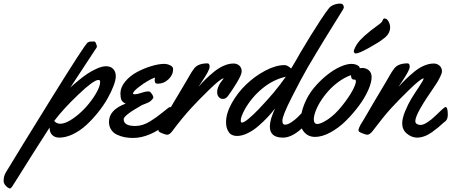

<svg xmlns="http://www.w3.org/2000/svg" viewBox="-215 -752 2522 1073"><path d="M432.1 -326.2Q432.1 -305.2 419.4 -271.5Q406.7 -237.8 385 -199.7Q363.3 -161.6 332.3 -123Q301.3 -84.5 267.3 -53.2Q233.4 -22 193.4 -2.4Q153.3 17.1 115.7 17.1Q92.3 17.1 77.1 2.7Q62 -11.7 62 -39.1Q20.5 24.4 -30.8 106Q-82 187.5 -113.3 237.5Q-144.5 287.6 -147.9 292Q-155.3 301.3 -159.7 301.3Q-162.6 301.3 -170.2 296.9Q-177.7 292.5 -186 282.2Q-194.3 272 -194.8 259.8Q-194.8 232.9 -183.1 212.9Q-117.2 103 71 -200.4Q259.3 -503.9 274.9 -514.2Q283.7 -520 292.5 -520Q294.4 -520 297.4 -519.8Q300.3 -519.5 301.8 -519.5Q302.7 -519.5 305.9 -520Q309.1 -520.5 310.5 -520.5Q317.9 -520.5 322.8 -505.9Q326.7 -495.1 326.7 -493.2Q326.7 -486.3 316.9 -474.1L177.7 -262.2Q182.6 -267.1 191.4 -275.1Q200.2 -283.2 225.3 -303.7Q250.5 -324.2 273.9 -340.1Q297.4 -356 326.7 -368.9Q356 -381.8 377.9 -381.8Q403.3 -381.8 417.7 -366.5Q432.1 -351.1 432.1 -326.2ZM344.7 -294.9Q344.7 -305.2 335 -305.2Q308.6 -305.2 223.4 -224.1Q138.2 -143.1 87.9 -76.2Q100.6 -60.5 122.1 -60.5Q150.4 -60.5 189.9 -87.4Q229.5 -114.3 263.2 -151.1Q296.9 -188 320.8 -228.5Q344.7 -269 344.7 -294.9Z M752.4 -365.2Q752.4 -333 726.3 -308.6Q700.2 -284.2 667 -284.2Q656.2 -284.2 652.8 -289.3Q649.4 -294.4 649.4 -306.2Q649.4 -311 651.4 -318.8Q633.8 -313 611.3 -299.8Q590.8 -288.6 559.6 -264.6Q528.3 -240.7 528.3 -229Q528.3 -225.1 538.1 -225.1Q551.3 -225.1 575.2 -233.2Q599.1 -241.2 611.3 -241.2Q618.2 -241.2 621.1 -240.2Q627.4 -236.8 634.8 -225.3Q642.1 -213.9 642.1 -208Q642.1 -200.7 625 -186Q616.7 -179.2 600.6 -173.6Q584.5 -168 579.1 -165Q476.1 -107.4 476.1 -85.9Q476.1 -47.9 541 -47.9Q561 -47.9 582.3 -54.4Q603.5 -61 624.5 -74.2Q645.5 -87.4 660.4 -98.1Q675.3 -108.9 696.3 -126Q717.3 -143.1 725.1 -148.9Q732.4 -153.8 736.3 -153.8Q749 -153.8 749 -115.2Q749 -97.2 746.1 -88.9Q742.2 -79.1 726.1 -65.9Q621.6 19 528.3 19Q504.4 19 482.4 14.9Q460.4 10.7 439.7 1.2Q418.9 -8.3 406.5 -26.9Q394 -45.4 394 -70.8Q394 -138.2 487.3 -172.9Q468.8 -181.2 463.4 -194.1Q458 -207 458 -230Q458 -264.2 484.6 -296.1Q511.2 -328.1 549.8 -348.9Q588.4 -369.6 629.9 -382.3Q671.4 -395 703.1 -395Q719.2 -395 735.8 -387.2Q752.4 -379.4 752.4 -365.2Z M1135.7 -353Q1135.7 -335 1108.6 -290.3Q1081.5 -245.6 1058.6 -214.8Q1046.4 -199.2 1030.8 -199.2Q1015.6 -199.2 1007.1 -210.4Q998.5 -221.7 998.5 -236.8Q998.5 -270.5 1034.7 -313L1033.7 -314Q1017.6 -312.5 953.9 -250.5Q890.1 -188.5 851.6 -146Q800.8 -90.3 748.5 -20Q733.4 1 718.8 1Q712.4 1 695.1 -5.6Q677.7 -12.2 673.8 -16.1Q670.4 -18.1 670.4 -23.9Q670.4 -31.7 674.3 -40.8Q678.2 -49.8 688.7 -66.4Q699.2 -83 699.7 -84Q741.7 -157.2 827.6 -300.8Q831.5 -307.6 840.3 -323Q849.1 -338.4 856 -349.4Q862.8 -360.4 870.6 -370.1Q892.6 -397.9 944.8 -397.9Q956.5 -397.9 956.5 -378.9Q956.5 -368.7 945.6 -348.1Q934.6 -327.6 914.1 -296.9L893.6 -266.1Q915 -290.5 934.1 -309.3Q953.1 -328.1 980 -350.1Q1006.8 -372.1 1035.2 -384.5Q1063.5 -397 1089.8 -397Q1109.9 -397 1122.8 -385Q1135.7 -373 1135.7 -353Z M1706.5 -710.9Q1706.5 -708 1702.1 -699.2Q1687.5 -675.3 1653.3 -620.4Q1619.1 -565.4 1600.1 -534.4Q1581.1 -503.4 1553.5 -457.5Q1525.9 -411.6 1503.4 -373Q1467.8 -311.5 1415.5 -208.3Q1363.3 -105 1363.3 -79.1V-75.2Q1363.3 -55.2 1377.9 -55.2Q1392.6 -55.2 1413.3 -68.8Q1434.1 -82.5 1449.7 -98.1Q1465.3 -113.8 1481.2 -130.6Q1497.1 -147.5 1498.5 -148.9Q1503.9 -153.3 1509.3 -153.3Q1517.6 -153.3 1520 -142.8Q1522.5 -132.3 1522.5 -109.9Q1522.5 -94.7 1519.5 -88.9Q1505.4 -61.5 1457.3 -22.2Q1409.2 17.1 1366.2 17.1Q1293 17.1 1293 -44.9Q1293 -83.5 1322.3 -146Q1302.7 -120.6 1280.5 -96.9Q1258.3 -73.2 1229.5 -48.1Q1200.7 -22.9 1168.9 -7.6Q1137.2 7.8 1109.4 7.8Q1078.1 7.8 1063.2 -14.2Q1048.3 -36.1 1048.3 -68.8Q1048.3 -118.7 1080.6 -176.3Q1112.8 -233.9 1160.9 -280Q1209 -326.2 1267.6 -357.2Q1326.2 -388.2 1375.5 -388.2Q1391.1 -388.2 1412.1 -369.1Q1423.3 -386.7 1441.7 -418.9Q1460 -451.2 1464.4 -459Q1524.9 -561 1574.2 -636.2Q1609.9 -690.4 1622.6 -705.1Q1632.3 -717.8 1650.1 -724.9Q1668 -731.9 1686.5 -731.9Q1695.8 -731.9 1701.2 -726.1Q1706.5 -720.2 1706.5 -710.9ZM1382.3 -323.2Q1312 -307.6 1251.5 -257.8Q1190.9 -208 1153.3 -141.1Q1130.4 -99.1 1130.4 -78.1Q1130.4 -66.9 1137.2 -66.9Q1148.4 -66.9 1174.8 -88.9Q1201.2 -110.8 1231.2 -142.3Q1261.2 -173.8 1282.5 -197.8Q1303.7 -221.7 1315.4 -235.8Q1354 -282.7 1382.3 -323.2Z M1861.8 -320.8Q1861.8 -291.5 1842.8 -248.3Q1823.7 -205.1 1790.5 -160.4Q1757.3 -115.7 1717.5 -76.4Q1677.7 -37.1 1631.6 -12Q1585.4 13.2 1544.9 13.2Q1510.3 13.2 1487.5 -10.5Q1464.8 -34.2 1464.8 -67.9Q1464.8 -118.7 1485.6 -169.9Q1506.3 -221.2 1539.1 -260.5Q1571.8 -299.8 1610.1 -330.8Q1648.4 -361.8 1685.3 -378.4Q1722.2 -395 1749.5 -395Q1763.2 -395 1774.2 -390.9Q1785.2 -386.7 1790 -382.1Q1794.9 -377.4 1794.9 -374V-371.1Q1801.8 -372.1 1811.5 -372.1Q1831.1 -372.1 1846.4 -358.9Q1861.8 -345.7 1861.8 -320.8ZM1767.1 -307.1H1763.7Q1746.6 -307.1 1746.6 -332Q1710.9 -320.3 1671.9 -291Q1632.8 -261.7 1600.6 -220.2Q1570.8 -181.6 1554.9 -145.8Q1539.1 -109.9 1538.6 -86.4Q1538.6 -59.1 1558.6 -59.1Q1578.6 -59.1 1618.2 -85.4Q1657.7 -111.8 1697.8 -162.1Q1735.4 -209.5 1754.6 -245.4Q1773.9 -281.2 1773.9 -297.4Q1773.9 -307.1 1767.1 -307.1ZM1854.5 -579.1Q1868.7 -590.8 1887.7 -604.2Q1906.7 -617.7 1914.1 -624.5Q1921.4 -631.3 1924.3 -640.1Q1927.7 -648.9 1933.6 -648.9Q1947.3 -648.9 1956.3 -632.1Q1965.3 -615.2 1965.3 -600.1Q1965.3 -560.1 1924.3 -533.2Q1911.1 -520.5 1851.1 -486.8Q1791 -453.1 1773.4 -453.1Q1768.1 -453.1 1765.1 -457.3Q1762.2 -461.4 1762.2 -465.8Q1762.2 -470.2 1764.6 -475.1Q1775.4 -503.4 1796.6 -526.6Q1817.9 -549.8 1854.5 -579.1Z M2287.6 -109.9Q2287.6 -80.6 2264.6 -66.9Q2245.6 -49.8 2233.2 -39.3Q2220.7 -28.8 2199.2 -13.4Q2177.7 2 2156.5 9.5Q2135.3 17.1 2114.7 17.1Q2083.5 16.1 2058.1 -5.9Q2032.7 -27.8 2032.7 -62Q2032.7 -90.8 2049.3 -130.9Q2065.9 -170.9 2083.3 -199.5Q2100.6 -228 2127 -267.1Q2151.4 -303.7 2152.8 -313L2151.9 -314Q2135.7 -312.5 2072 -250.5Q2008.3 -188.5 1969.7 -146Q1925.3 -96.7 1867.7 -20Q1851.6 1 1836.9 1Q1831.1 1 1813.7 -5.6Q1796.4 -12.2 1792 -16.1Q1788.6 -18.1 1788.6 -23.9Q1788.6 -29.8 1792 -38.3Q1795.4 -46.9 1798.6 -52.5Q1801.8 -58.1 1809.1 -69.8Q1816.4 -81.5 1817.9 -84Q1859.9 -157.2 1945.8 -300.8Q1949.7 -307.6 1958.5 -323Q1967.3 -338.4 1974.1 -349.4Q1981 -360.4 1988.8 -370.1Q2010.7 -397.9 2063 -397.9Q2074.7 -397.9 2074.7 -378.9Q2074.7 -368.7 2063.7 -348.1Q2052.7 -327.6 2032.2 -296.9L2011.7 -266.1Q2034.7 -291.5 2053 -309.3Q2071.3 -327.1 2098.6 -349.9Q2126 -372.6 2154.3 -384.8Q2182.6 -397 2209 -397Q2228 -397 2241.5 -384.8Q2254.9 -372.6 2254.9 -353Q2254.9 -342.8 2244.6 -322Q2234.4 -301.3 2223.9 -284.9Q2213.4 -268.6 2196.3 -243.7Q2179.2 -218.8 2176.8 -214.8Q2176.3 -214.4 2170.2 -204.8Q2164.1 -195.3 2161.1 -190.9Q2158.2 -186.5 2151.4 -175.5Q2144.5 -164.6 2140.4 -157.2Q2136.2 -149.9 2130.1 -139.2Q2124 -128.4 2120.4 -120.6Q2116.7 -112.8 2113 -103.8Q2109.4 -94.7 2107.7 -87.6Q2106 -80.6 2106 -75.2Q2106 -64.5 2114.5 -59.1Q2123 -53.7 2135.3 -53.7Q2150.9 -53.7 2174.6 -69.3Q2198.2 -85 2217.3 -103.8Q2236.3 -122.6 2253.4 -138.2Q2270.5 -153.8 2274.9 -153.8Q2287.6 -153.8 2287.6 -109.9Z"/></svg>

Font: Yellowtail
Style: Regular
Weight: 400
Designer: Astigmatic (AOETI)
Foundry: Astigmatic (AOETI)
Version: Version 1.000